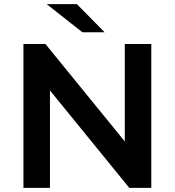

<svg xmlns="http://www.w3.org/2000/svg" viewBox="-20 -914 850 934"><path d="M94 0V-700H201L587 -226V-700H716V0H609L223 -474V0ZM381 -757 207 -894H354L489 -757Z"/></svg>

Font: Montserrat SemiBold
Style: Regular
Weight: 600
Designer: Julieta Ulanovsky
Foundry: Julieta Ulanovsky
Version: Version 9.000; ttfautohint (v1.8.4.7-5d5b)